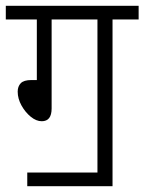

<svg xmlns="http://www.w3.org/2000/svg" viewBox="-20 -642 498 662"><path d="M74 -47H316V-575H158V-268Q158 -224 124 -224Q105 -224 86 -239.5Q67 -255 54 -278.5Q41 -302 41 -326Q41 -344 51.5 -355Q62 -366 88 -366H107V-575H0V-622H458V-575H368V0H74Z"/></svg>

Font: Noto Sans Devanagari UI Condensed Light
Style: Regular
Weight: 300
Width: 3
Designer: Jelle Bosma - Monotype Design Team
Foundry: Monotype Imaging Inc.
Version: Version 2.004; ttfautohint (v1.8.4.7-5d5b)